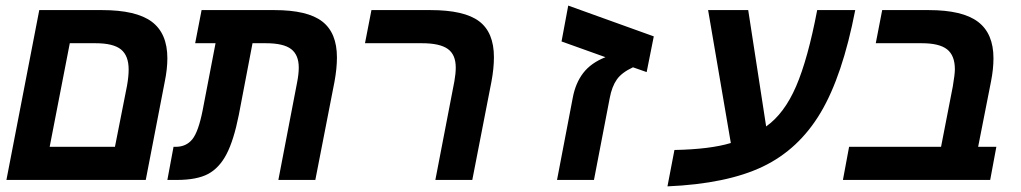

<svg xmlns="http://www.w3.org/2000/svg" viewBox="-20 -642 3641 685"><path d="M500 0H2.9L120.1 -606H344.2Q465.8 -606 521.5 -564.5Q577.1 -522.9 577.1 -434.1Q577.1 -396 567.9 -351.1ZM229 -487.8 157.2 -118.2H390.1L433.1 -335.9Q439 -368.7 439 -394Q439 -443.4 411.6 -465.6Q384.3 -487.8 320.8 -487.8Z M749 -487.8H676.3L699.2 -606H959Q1077.1 -606 1129.6 -565.4Q1182.1 -524.9 1182.1 -437Q1182.1 -397.9 1173.3 -350.1L1105 0H973.1L1040 -348.1Q1045.9 -377.9 1045.9 -400.9Q1045.9 -445.8 1018.8 -466.8Q991.7 -487.8 928.2 -487.8H880.9L832 -231.9Q814 -141.6 788.3 -92.3Q762.7 -43 722.7 -21.5Q682.6 0 609.9 0H577.1L599.1 -118.2H606.9Q644.5 -118.2 666.3 -145.3Q688 -172.4 703.1 -249Z M1665 0H1533.2L1601.1 -352.1Q1606 -379.4 1606 -400.9Q1606 -447.3 1577.4 -467.5Q1548.8 -487.8 1485.4 -487.8H1282.2L1305.2 -606H1516.1Q1636.2 -606 1689.2 -566.2Q1742.2 -526.4 1742.2 -438Q1742.2 -398.4 1733.4 -351.1Z M2312.5 -512.2 2287.1 -384.8 2238.3 -401.9Q2198.2 -383.3 2180.7 -358.4Q2163.1 -333.5 2155.3 -292L2099.1 0H1967.3L2023.4 -293Q2033.2 -345.7 2060.8 -381.6Q2088.4 -417.5 2140.1 -438L1983.4 -494.1L2007.3 -622.1Z M2587.4 -131.8 2506.3 -606H2649.4L2713.4 -190.9Q2778.3 -236.8 2820.3 -334.2Q2862.3 -431.6 2895.5 -606H3031.2Q2985.8 -371.1 2907.7 -240Q2829.6 -108.9 2701.4 -47.6Q2573.2 13.7 2361.3 22.9L2386.2 -106.9Q2513.7 -109.4 2587.4 -131.8Z M3104.5 -487.8 3127.4 -606H3293.5Q3414.1 -606 3469.2 -564.2Q3524.4 -522.5 3524.4 -434.1Q3524.4 -395.5 3515.6 -351.1L3469.7 -118.2H3534.7L3512.7 0H2987.3L3009.3 -118.2H3337.4L3379.4 -334Q3386.7 -377 3386.7 -395Q3386.7 -443.8 3359.1 -465.8Q3331.5 -487.8 3268.6 -487.8Z"/></svg>

Font: Cousine
Style: Bold Italic
Weight: 700
Italic angle: -12°
Monospace: yes
Designer: Steve Matteson
Foundry: Ascender Corporation
Version: Version 1.20